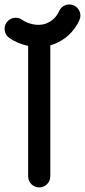

<svg xmlns="http://www.w3.org/2000/svg" viewBox="-51 -820 374 847"><path d="M170.9 -42V-620.1C174.3 -621.1 178.2 -622.1 182.1 -623.5C235.4 -642.1 275.9 -680.2 299.3 -731C302.2 -737.3 303.7 -744.1 303.7 -751.5C303.7 -778.3 281.7 -800.3 254.9 -800.3C235.4 -800.3 218.3 -789.1 210.4 -772C197.8 -744.6 177.7 -725.1 149.9 -715.3C116.2 -703.6 73.2 -713.9 46.4 -732.9C38.1 -738.8 28.8 -741.7 18.1 -741.7C-8.8 -741.7 -30.8 -719.7 -30.8 -692.9C-30.8 -676.3 -22.5 -661.6 -10.3 -652.8C11.7 -637.2 42 -624 73.2 -617.7V-42C73.2 -15.1 95.2 6.8 122.1 6.8C148.9 6.8 170.9 -15.1 170.9 -42Z"/></svg>

Font: Velvelyne Book
Style: Bold
Weight: 700
Designer: Manon Van der Borght et Mariel Nils
Foundry: Velvetyne
Version: Version 1.070;Glyphs 3.3.1 (3343)